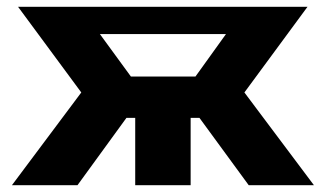

<svg xmlns="http://www.w3.org/2000/svg" viewBox="-20 -545 957 565"><path d="M15.1 0 219.2 -272.9 33.2 -524.9H884.8L699.2 -272.9L903.8 0H711.9L566.9 -198.2H541V0H377.9V-198.2H352.1L208 0ZM365.2 -319.8H555.2L645 -444.8H273.9Z"/></svg>

Font: Raleway-v4020 ExtraBold
Style: Regular
Weight: 800
Designer: Matt McInerney, Pablo Impallari, Rodrigo Fuenzalida
Foundry: Matt McInerney, Pablo Impallari, Rodrigo Fuenzalida
Version: Version 4.020;PS 004.020;hotconv 1.0.88;makeotf.lib2.5.64775